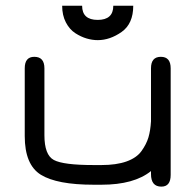

<svg xmlns="http://www.w3.org/2000/svg" viewBox="-20 -660 702 686"><path d="M456.1 -639.6H384.8C384.8 -605.8 366.2 -588.9 329.1 -588.9C292 -588.9 273.4 -605.8 273.4 -639.6H202.1C202.1 -616.9 206.5 -597 215.3 -580.1C224.1 -563.2 235.4 -550.3 249 -541.5C262.7 -532.7 276.2 -526.4 289.6 -522.5C302.9 -518.6 316.1 -516.6 329.1 -516.6C358.4 -516.6 386.9 -526.4 414.6 -545.9C442.2 -565.4 456.1 -596.7 456.1 -639.6ZM342.8 -70.3H314.5C242.2 -70.3 194.8 -76.3 172.4 -88.4C149.9 -100.4 138.7 -129.9 138.7 -176.8V-416C138.7 -443.4 126.6 -457 102.5 -457C79.8 -457 68.4 -443.4 68.4 -416V-173.8C68.4 -105.5 87.6 -59.4 126 -35.6C164.4 -11.9 227.2 0 314.5 0H342.8C420.2 0 479.2 -16.3 519.5 -48.8V-38.1C519.5 -8.1 531.9 6.8 556.6 6.8C578.8 6.8 589.8 -7.2 589.8 -35.2V-416C589.8 -443.4 578.1 -457 554.7 -457C531.2 -457 519.5 -443.4 519.5 -416V-226.6C518.2 -204.4 515.1 -185.2 510.3 -168.9C505.4 -152.7 497.1 -136.4 485.4 -120.1C473.6 -103.8 455.7 -91.5 431.6 -83C407.6 -74.5 377.9 -70.3 342.8 -70.3Z"/></svg>

Font: Jura
Style: DemiBold
Weight: 600
Version: Version 2.5.1